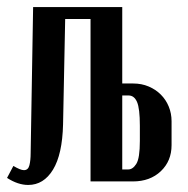

<svg xmlns="http://www.w3.org/2000/svg" viewBox="-20 -515 534 545"><path d="M358 -278Q382 -278 402 -269.5Q422 -261 436.5 -246.5Q451 -232 459 -212.5Q467 -193 467 -171V-103Q467 -58 436.5 -29Q406 0 357 0H237V-461H165L159 -162Q157 -77 130.5 -33.5Q104 10 60 10Q31 10 0 -10L18 -44Q38 -32 48 -32Q60 -32 63.5 -46Q67 -60 67 -80L74 -495H327V-278ZM377 -158Q377 -207 369 -225.5Q361 -244 345 -244H327V-34H344Q357 -34 367 -50Q377 -66 377 -115Z"/></svg>

Font: Moniqa ExtBd Cond Paragraph
Style: Regular
Weight: 800
Width: 3
Designer: Rajesh Rajput
Foundry: Rajesh Rajput
Version: Version 1.000